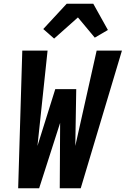

<svg xmlns="http://www.w3.org/2000/svg" viewBox="-20 -1005 671 1025"><path d="M77 0 99 -735H234L180 -226L275 -529H387L382 -226L496 -735H631L411 0H299L301 -349L189 0ZM269 -799 211 -850 336 -985H478L556 -845L486 -804L396 -912Z"/></svg>

Font: Iosevka Heavy Extended Oblique
Style: Regular
Weight: 900
Width: 7
Italic angle: -9°
Monospace: yes
Designer: Belleve Invis
Foundry: Belleve Invis
Version: Version 32.5.0; ttfautohint (v1.8.4)